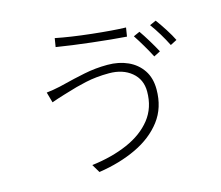

<svg xmlns="http://www.w3.org/2000/svg" viewBox="-108 -898 1216 1056"><g transform="rotate(-15 500.0 -369.5)"><path d="M745 -670Q764 -643 786.5 -606Q809 -569 826 -537L789 -518Q773 -549 751 -586.5Q729 -624 709 -654ZM847 -706Q868 -678 892 -640.5Q916 -603 930 -574L893 -555Q857 -627 811 -690ZM701 -342Q701 -411 651.5 -452Q602 -493 524 -493Q451 -493 390 -479.5Q329 -466 283 -451Q269 -447 256 -443Q213 -430 183 -419L166 -479Q203 -483 244 -492Q259 -496 277 -500Q328 -513 393.5 -526.5Q459 -540 528 -540Q592 -540 643 -517Q694 -494 724 -449.5Q754 -405 754 -340Q754 -236 698.5 -163Q643 -90 548 -45Q453 0 333 18L305 -29Q420 -43 509.5 -82Q599 -121 650 -185.5Q701 -250 701 -342ZM286 -757Q370 -740 488.5 -727Q607 -714 680 -712L672 -662Q590 -668 477 -681Q364 -694 278 -708Z"/></g></svg>

Font: LXGW 975 Gothic SC 200W
Style: Regular
Weight: 200
Version: Version 2.01;February 25, 2021